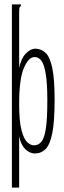

<svg xmlns="http://www.w3.org/2000/svg" viewBox="-20 -685 290 872"><path d="M34 -665H75V-658Q69 -654 68 -647Q67 -640 67 -624V-376Q75 -418 96.5 -441Q118 -464 142 -464Q168 -463 187.5 -444.5Q207 -426 217.5 -376Q228 -326 228 -232Q228 -133 217.5 -80.5Q207 -28 187 -8Q167 12 138 12Q115 12 94.5 -8Q74 -28 67 -67V167H34ZM134 -25Q154 -25 167.5 -40.5Q181 -56 188 -99.5Q195 -143 195 -229Q195 -305 188 -348Q181 -391 168.5 -408.5Q156 -426 137 -426Q110 -426 88.5 -376.5Q67 -327 67 -213Q67 -133 78 -92.5Q89 -52 104.5 -38.5Q120 -25 134 -25Z"/></svg>

Font: Inconsolata UltraCondensed Light
Style: Regular
Weight: 300
Width: 1
Monospace: yes
Designer: Raph Levien, Cyreal, Brenton Simpson
Foundry: Raph Levien, Cyreal, Google
Version: Version 3.001; ttfautohint (v1.8.2.53-6de2)